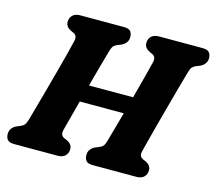

<svg xmlns="http://www.w3.org/2000/svg" viewBox="-100 -825 1070 950"><g transform="rotate(15 434.5 -350.0)"><path d="M265 -130.5Q261.5 -114 265.2 -105.8Q269 -97.5 279 -92.5L296.5 -85Q322 -71.5 322 -47.5Q322 -26 308.5 -13Q295 0 270.5 0H47.5Q21.5 0 12.5 -11.5Q3.5 -23 3.5 -40.5Q3.5 -58 13.2 -70Q23 -82 36.5 -87.5L54.5 -95Q67 -100 73.8 -108Q80.5 -116 86.5 -135.5Q94 -162.5 106 -205.5Q118 -248.5 132 -299.5Q146 -350.5 159.8 -401.8Q173.5 -453 185 -497Q196.5 -541 203 -570Q209.5 -597.5 189.5 -607L172.5 -615Q146.5 -628.5 146.5 -652.5Q146.5 -674 160 -687Q173.5 -700 199 -700H422Q448 -700 456.8 -688.8Q465.5 -677.5 465.5 -660Q465.5 -642 455.5 -630.2Q445.5 -618.5 432 -612.5L413 -605Q400 -599.5 394 -592Q388 -584.5 382.5 -566Q373.5 -534.5 359.2 -483.2Q345 -432 330 -376H556Q571.5 -433.5 585 -485.5Q598.5 -537.5 606.5 -570Q612.5 -597.5 592.5 -607L575.5 -615Q549.5 -628.5 549.5 -652.5Q549.5 -674 563 -687Q576.5 -700 602 -700H825Q851 -700 860 -688.5Q869 -677 869 -659.5Q868.5 -642 858.8 -630.2Q849 -618.5 835.5 -612.5L816 -605Q803.5 -599.5 797.2 -592Q791 -584.5 786 -566Q777 -535.5 763.8 -487.8Q750.5 -440 735.8 -385.2Q721 -330.5 707 -278.5Q693 -226.5 682.8 -186.8Q672.5 -147 668.5 -130.5Q664.5 -114 668.5 -105.8Q672.5 -97.5 682 -92.5L699.5 -85Q725.5 -71.5 725.5 -47.5Q725.5 -26 712 -13Q698.5 0 673.5 0H450.5Q424 0 415.2 -11.5Q406.5 -23 406.5 -40.5Q406.5 -58 416.2 -70Q426 -82 439 -87.5L457.5 -95Q470.5 -100 477.2 -108Q484 -116 489.5 -135.5Q496.5 -161 507.8 -201Q519 -241 532 -287.5H306.5Q292 -233.5 280.8 -190.8Q269.5 -148 265 -130.5Z"/></g></svg>

Font: Fraunces 72pt SuperSoft
Style: Bold Italic
Weight: 700
Italic angle: -16°
Version: Version 1.000;[0bf87f6ff]